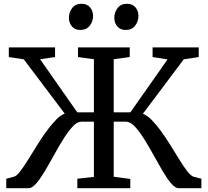

<svg xmlns="http://www.w3.org/2000/svg" viewBox="-20 -993 1096 1013"><path d="M13 0V-50L53 -60.5Q67.5 -64 87 -89.5Q106.5 -115 130 -153Q153.5 -191 179.5 -232.8Q205.5 -274.5 233 -311Q255 -339.5 276.8 -362.2Q298.5 -385 321.5 -393.5L105.5 -680L26.5 -692V-743H270.5V-692L191.5 -680.5L387.5 -400.5H475.5V-680.5L391.5 -692V-743H664.5V-692L580 -680.5V-400.5H668L864 -679.5L785 -692V-743H1028.5V-692L949.5 -680L734 -393Q756.5 -384 778.8 -361.5Q801 -339 822.5 -310.5Q850 -274 876 -232.2Q902 -190.5 925.2 -152.8Q948.5 -115 968 -89.5Q987.5 -64 1002 -60.5L1042.5 -50V0H922.5Q904.5 0 883 -25.2Q861.5 -50.5 838 -90.5Q814.5 -130.5 789.8 -175.5Q765 -220.5 740 -260.5Q715 -300.5 691 -325.8Q667 -351 645 -351H580V-60.5L667.5 -49V0H388V-50L475.5 -59.5V-351H409.5Q387.5 -351 363.8 -325.8Q340 -300.5 315 -260.5Q290 -220.5 265.2 -175.5Q240.5 -130.5 216.8 -90.5Q193 -50.5 171.2 -25.2Q149.5 0 131 0ZM403 -835Q375 -835 359.2 -854Q343.5 -873 343.5 -899Q343.5 -928 360.8 -950.5Q378 -973 410.5 -973H411.5Q439.5 -973 455.2 -954.2Q471 -935.5 471 -909Q471 -880.5 453.8 -857.8Q436.5 -835 404 -835ZM642.5 -835Q614.5 -835 598.8 -854Q583 -873 583 -899Q583 -928 600.2 -950.5Q617.5 -973 650 -973H651Q679 -973 694.8 -954.2Q710.5 -935.5 710.5 -909Q710.5 -880.5 693.2 -857.8Q676 -835 643.5 -835Z"/></svg>

Font: Merriweather
Style: Regular
Weight: 400
Designer: Eben Sorkin
Foundry: Eben Sorkin
Version: Version 2.100; ttfautohint (v1.7.19-72a1) -l 8 -r 50 -G 200 